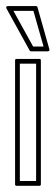

<svg xmlns="http://www.w3.org/2000/svg" viewBox="-39 -597 182 628"><path d="M89.8 -404.3Q94.7 -404.3 94.7 -399.4V5.9Q94.7 10.7 89.8 10.7H15.1Q10.3 10.7 10.3 5.9V-399.4Q10.3 -404.3 15.1 -404.3ZM-18.1 -569.8Q-19.5 -572.3 -18.1 -574.7Q-16.6 -577.1 -13.7 -577.1H78.6Q82.5 -577.1 83.5 -573.7L122.6 -435.5Q123.5 -433.1 121.8 -431.2Q120.1 -429.2 117.7 -429.2H62.5Q59.1 -429.2 58.1 -431.6ZM69.3 -444.8H103.5Q95.2 -474.6 86.9 -502.9Q78.6 -531.2 70.3 -561.5H4.9ZM25.9 -388.7V-4.9H79.1V-388.7Z"/></svg>

Font: Fibel Sued Kontur LRS
Style: Regular
Weight: 400
Designer: Peter Wiegel
Foundry: Peter Wiegel
Version: Version 000.000